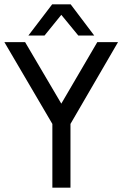

<svg xmlns="http://www.w3.org/2000/svg" viewBox="-20 -860 561 880"><path d="M261 -385 426 -667H521L303 -292V0H220V-292L0 -667H95ZM110 -697 219 -840H304L412 -697H339L261 -792L184 -697Z"/></svg>

Font: Epunda Sans
Style: Regular
Weight: 400
Designer: Simon Atzbach
Foundry: typofactur
Version: Version 2.204; ttfautohint (v1.8.4.7-5d5b)